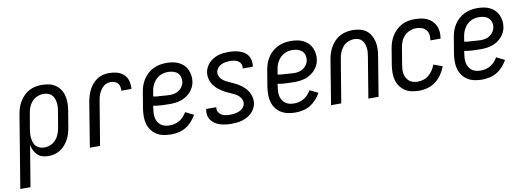

<svg xmlns="http://www.w3.org/2000/svg" viewBox="-95 -879 3953 1444"><g transform="rotate(-10 1882.0 -156.5)"><path d="M-36 215 56 -342Q60 -366 68 -390Q76 -414 89.5 -436Q103 -458 121 -476Q139 -494 162.5 -506.5Q186 -519 210 -523.5Q234 -528 258 -528Q287 -528 314 -522Q341 -516 362.5 -501Q384 -486 399 -463.5Q414 -441 420 -415Q426 -389 426 -360.5Q426 -332 421 -304L400 -178Q396 -155 389.5 -132.5Q383 -110 371.5 -89Q360 -68 344 -49Q328 -30 307 -17Q286 -4 263 2Q240 8 217 8Q193 8 171 1.5Q149 -5 133 -20.5Q117 -36 107.5 -56.5Q98 -77 94 -99L42 215ZM198 -61Q222 -61 245.5 -71Q269 -81 285.5 -100Q302 -119 311 -142.5Q320 -166 324 -189L345 -315Q348 -332 348.5 -349Q349 -366 346.5 -382.5Q344 -399 337.5 -413.5Q331 -428 319 -439Q307 -450 291 -454.5Q275 -459 258 -459Q235 -459 211 -449Q187 -439 170.5 -420Q154 -401 145 -377.5Q136 -354 133 -331L113 -214Q110 -196 109 -178.5Q108 -161 110.5 -144Q113 -127 118.5 -111Q124 -95 136 -83.5Q148 -72 164 -66.5Q180 -61 198 -61Z M533 0 589 -342Q593 -365 600 -387.5Q607 -410 618 -431.5Q629 -453 645 -471.5Q661 -490 681.5 -503.5Q702 -517 725.5 -522.5Q749 -528 772 -528Q803 -528 832.5 -520Q862 -512 883.5 -492Q905 -472 913 -442.5Q921 -413 918 -381H841Q842 -397 839 -412Q836 -427 826.5 -438Q817 -449 802.5 -454Q788 -459 772 -459Q758 -459 743 -454Q728 -449 716.5 -438.5Q705 -428 696 -415Q687 -402 681 -388Q675 -374 671.5 -359.5Q668 -345 666 -331L611 0Z M1154 8Q1125 8 1097 2.5Q1069 -3 1045.5 -17Q1022 -31 1005.5 -53Q989 -75 981 -102Q973 -129 973 -158Q973 -187 977 -216L998 -342Q1002 -367 1010 -391Q1018 -415 1032.5 -437.5Q1047 -460 1067 -478Q1087 -496 1111 -507.5Q1135 -519 1160 -523.5Q1185 -528 1209 -528Q1234 -528 1258 -524Q1282 -520 1303 -510Q1324 -500 1340.5 -484Q1357 -468 1366.5 -447Q1376 -426 1379.5 -402Q1383 -378 1379 -354Q1376 -333 1366 -313Q1356 -293 1341 -277Q1326 -261 1307 -249Q1288 -237 1267.5 -230.5Q1247 -224 1226 -221.5Q1205 -219 1184 -219Q1152 -219 1120 -220.5Q1088 -222 1057 -228L1054 -205Q1051 -187 1050.5 -169Q1050 -151 1053.5 -134.5Q1057 -118 1066 -103.5Q1075 -89 1088.5 -79Q1102 -69 1119.5 -65Q1137 -61 1155 -61Q1174 -61 1193 -65.5Q1212 -70 1229.5 -80.5Q1247 -91 1261 -106.5Q1275 -122 1285 -139L1348 -108Q1333 -82 1312.5 -59Q1292 -36 1266.5 -20.5Q1241 -5 1211.5 1.5Q1182 8 1154 8ZM1196 -286Q1213 -286 1230.5 -290Q1248 -294 1264 -304.5Q1280 -315 1290.5 -331Q1301 -347 1304 -364Q1307 -385 1301.5 -404Q1296 -423 1282.5 -435.5Q1269 -448 1249.5 -453.5Q1230 -459 1210 -459Q1194 -459 1177 -455.5Q1160 -452 1145 -443.5Q1130 -435 1117.5 -422.5Q1105 -410 1096 -394.5Q1087 -379 1082 -363Q1077 -347 1075 -331L1069 -297Q1084 -293 1100 -292Q1116 -291 1132 -290Q1148 -289 1164 -287.5Q1180 -286 1196 -286Z M1615 8Q1592 8 1570.5 5.5Q1549 3 1529 -3Q1509 -9 1491.5 -20Q1474 -31 1461.5 -47.5Q1449 -64 1444.5 -85Q1440 -106 1444 -129L1445 -135H1522V-132Q1519 -114 1527 -99Q1535 -84 1549 -75.5Q1563 -67 1580 -64Q1597 -61 1615 -61Q1632 -61 1650 -63.5Q1668 -66 1684.5 -73Q1701 -80 1714.5 -94Q1728 -108 1730 -125Q1733 -143 1726 -158Q1719 -173 1707.5 -184.5Q1696 -196 1681.5 -203.5Q1667 -211 1652 -217.5Q1637 -224 1622 -231Q1607 -238 1593 -246.5Q1579 -255 1566 -264.5Q1553 -274 1542 -285.5Q1531 -297 1521.5 -310.5Q1512 -324 1506.5 -339.5Q1501 -355 1499 -372Q1497 -389 1500 -407Q1503 -426 1512.5 -444Q1522 -462 1536.5 -477Q1551 -492 1569 -502Q1587 -512 1606 -518Q1625 -524 1644.5 -526Q1664 -528 1683 -528Q1705 -528 1726 -525.5Q1747 -523 1766 -517Q1785 -511 1802.5 -500Q1820 -489 1831 -472.5Q1842 -456 1846 -435.5Q1850 -415 1847 -394L1846 -387H1769V-390Q1772 -407 1765.5 -421.5Q1759 -436 1746 -444.5Q1733 -453 1717 -456Q1701 -459 1684 -459Q1668 -459 1651 -456.5Q1634 -454 1618 -446.5Q1602 -439 1590.5 -425.5Q1579 -412 1576 -395Q1573 -378 1579.5 -362.5Q1586 -347 1598 -336Q1610 -325 1624.5 -317Q1639 -309 1654 -302.5Q1669 -296 1684 -289Q1699 -282 1713 -274Q1727 -266 1740 -256Q1753 -246 1764.5 -234.5Q1776 -223 1784.5 -209.5Q1793 -196 1799 -180.5Q1805 -165 1807 -148Q1809 -131 1807 -114Q1803 -94 1793 -75Q1783 -56 1767.5 -41.5Q1752 -27 1733 -17Q1714 -7 1694 -1.5Q1674 4 1654 6Q1634 8 1615 8Z M2104 8Q2075 8 2047 2.5Q2019 -3 1995.5 -17Q1972 -31 1955.5 -53Q1939 -75 1931 -102Q1923 -129 1923 -158Q1923 -187 1927 -216L1948 -342Q1952 -367 1960 -391Q1968 -415 1982.5 -437.5Q1997 -460 2017 -478Q2037 -496 2061 -507.5Q2085 -519 2110 -523.5Q2135 -528 2159 -528Q2184 -528 2208 -524Q2232 -520 2253 -510Q2274 -500 2290.5 -484Q2307 -468 2316.5 -447Q2326 -426 2329.5 -402Q2333 -378 2329 -354Q2326 -333 2316 -313Q2306 -293 2291 -277Q2276 -261 2257 -249Q2238 -237 2217.5 -230.5Q2197 -224 2176 -221.5Q2155 -219 2134 -219Q2102 -219 2070 -220.5Q2038 -222 2007 -228L2004 -205Q2001 -187 2000.5 -169Q2000 -151 2003.5 -134.5Q2007 -118 2016 -103.5Q2025 -89 2038.5 -79Q2052 -69 2069.5 -65Q2087 -61 2105 -61Q2124 -61 2143 -65.5Q2162 -70 2179.5 -80.5Q2197 -91 2211 -106.5Q2225 -122 2235 -139L2298 -108Q2283 -82 2262.5 -59Q2242 -36 2216.5 -20.5Q2191 -5 2161.5 1.5Q2132 8 2104 8ZM2146 -286Q2163 -286 2180.5 -290Q2198 -294 2214 -304.5Q2230 -315 2240.5 -331Q2251 -347 2254 -364Q2257 -385 2251.5 -404Q2246 -423 2232.5 -435.5Q2219 -448 2199.5 -453.5Q2180 -459 2160 -459Q2144 -459 2127 -455.5Q2110 -452 2095 -443.5Q2080 -435 2067.5 -422.5Q2055 -410 2046 -394.5Q2037 -379 2032 -363Q2027 -347 2025 -331L2019 -297Q2034 -293 2050 -292Q2066 -291 2082 -290Q2098 -289 2114 -287.5Q2130 -286 2146 -286Z M2375 0 2431 -342Q2435 -366 2443 -389.5Q2451 -413 2464 -435Q2477 -457 2495.5 -475.5Q2514 -494 2536.5 -506Q2559 -518 2584 -523Q2609 -528 2632 -528Q2660 -528 2687 -521.5Q2714 -515 2734.5 -500Q2755 -485 2768.5 -462Q2782 -439 2788 -413Q2794 -387 2793.5 -359.5Q2793 -332 2788 -304L2738 0H2660L2712 -315Q2715 -332 2716 -348.5Q2717 -365 2714.5 -381Q2712 -397 2706 -412Q2700 -427 2689.5 -438Q2679 -449 2664 -454Q2649 -459 2632 -459Q2609 -459 2585 -449Q2561 -439 2545 -419.5Q2529 -400 2520 -377Q2511 -354 2508 -331L2453 0Z M3049 8Q3020 8 2992 2.5Q2964 -3 2941.5 -17.5Q2919 -32 2903 -54.5Q2887 -77 2879.5 -103.5Q2872 -130 2872.5 -158.5Q2873 -187 2877 -216L2898 -342Q2902 -366 2910 -390Q2918 -414 2932 -436Q2946 -458 2965.5 -476.5Q2985 -495 3008 -507Q3031 -519 3055.5 -523.5Q3080 -528 3104 -528Q3129 -528 3153 -524.5Q3177 -521 3198.5 -511.5Q3220 -502 3236.5 -486Q3253 -470 3263 -449.5Q3273 -429 3275.5 -405Q3278 -381 3274 -356L3273 -350H3196V-354Q3200 -375 3196 -396Q3192 -417 3179 -431.5Q3166 -446 3146 -452.5Q3126 -459 3105 -459Q3081 -459 3057 -449.5Q3033 -440 3015 -421Q2997 -402 2987.5 -378.5Q2978 -355 2975 -331L2954 -205Q2951 -187 2950 -169.5Q2949 -152 2952.5 -135.5Q2956 -119 2964.5 -104.5Q2973 -90 2985.5 -80Q2998 -70 3015 -65.5Q3032 -61 3049 -61Q3071 -61 3093.5 -68Q3116 -75 3134 -90.5Q3152 -106 3165 -126Q3178 -146 3185 -167L3253 -143Q3242 -112 3222.5 -83Q3203 -54 3175.5 -32.5Q3148 -11 3114.5 -1.5Q3081 8 3049 8Z M3529 8Q3500 8 3472 2.5Q3444 -3 3420.5 -17Q3397 -31 3380.5 -53Q3364 -75 3356 -102Q3348 -129 3348 -158Q3348 -187 3352 -216L3373 -342Q3377 -367 3385 -391Q3393 -415 3407.5 -437.5Q3422 -460 3442 -478Q3462 -496 3486 -507.5Q3510 -519 3535 -523.5Q3560 -528 3584 -528Q3609 -528 3633 -524Q3657 -520 3678 -510Q3699 -500 3715.5 -484Q3732 -468 3741.5 -447Q3751 -426 3754.5 -402Q3758 -378 3754 -354Q3751 -333 3741 -313Q3731 -293 3716 -277Q3701 -261 3682 -249Q3663 -237 3642.5 -230.5Q3622 -224 3601 -221.5Q3580 -219 3559 -219Q3527 -219 3495 -220.5Q3463 -222 3432 -228L3429 -205Q3426 -187 3425.5 -169Q3425 -151 3428.5 -134.5Q3432 -118 3441 -103.5Q3450 -89 3463.5 -79Q3477 -69 3494.5 -65Q3512 -61 3530 -61Q3549 -61 3568 -65.5Q3587 -70 3604.5 -80.5Q3622 -91 3636 -106.5Q3650 -122 3660 -139L3723 -108Q3708 -82 3687.5 -59Q3667 -36 3641.5 -20.5Q3616 -5 3586.5 1.5Q3557 8 3529 8ZM3571 -286Q3588 -286 3605.5 -290Q3623 -294 3639 -304.5Q3655 -315 3665.5 -331Q3676 -347 3679 -364Q3682 -385 3676.5 -404Q3671 -423 3657.5 -435.5Q3644 -448 3624.5 -453.5Q3605 -459 3585 -459Q3569 -459 3552 -455.5Q3535 -452 3520 -443.5Q3505 -435 3492.5 -422.5Q3480 -410 3471 -394.5Q3462 -379 3457 -363Q3452 -347 3450 -331L3444 -297Q3459 -293 3475 -292Q3491 -291 3507 -290Q3523 -289 3539 -287.5Q3555 -286 3571 -286Z"/></g></svg>

Font: Iosevka QP
Style: Italic
Weight: 400
Italic angle: -9°
Designer: Belleve Invis
Foundry: Belleve Invis
Version: Version 20.0.0; ttfautohint (v1.8.4)